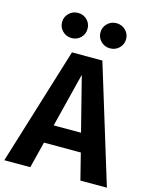

<svg xmlns="http://www.w3.org/2000/svg" viewBox="-142 -1005 870 1092"><g transform="rotate(15 293.0 -459.0)"><path d="M372 -264 291 -583 211 -264ZM400 -155H183L144 0H-9L204 -692H383L595 0H439ZM406 -770Q375 -770 353 -791.5Q331 -813 331 -844Q331 -875 353 -896.5Q375 -918 406 -918Q438 -918 460 -896.5Q482 -875 482 -844Q482 -813 460 -791.5Q438 -770 406 -770ZM180 -770Q149 -770 127 -791.5Q105 -813 105 -844Q105 -875 127 -896.5Q149 -918 180 -918Q212 -918 233.5 -896.5Q255 -875 255 -844Q255 -813 233.5 -791.5Q212 -770 180 -770Z"/></g></svg>

Font: FiraSans
Style: Regular
Weight: 600
Designer: Carrois Corporate & Edenspiekermann AG
Foundry: Carrois Corporate GbR & Edenspiekermann AG
Version: Version 3.106;PS 003.106;hotconv 1.0.70;makeotf.lib2.5.58329